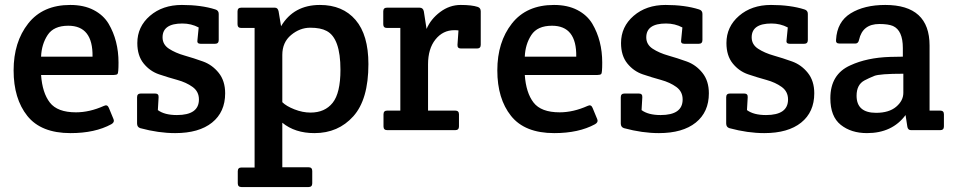

<svg xmlns="http://www.w3.org/2000/svg" viewBox="-20 -526 3865 776"><path d="M265 12Q146 12 90.5 -57.5Q35 -127 35 -241.5Q35 -356 94 -431Q153 -506 264 -506Q319 -506 358.5 -485.5Q398 -465 419 -430Q459 -362 459 -273Q459 -231 455 -227Q451 -223 440 -223H146Q151 -151 181.5 -111.5Q212 -72 287 -72Q342 -72 400 -98Q414 -105 420 -90L439 -44Q444 -32 430 -24Q364 12 265 12ZM146 -297H354Q356 -422 256 -422Q197 -422 172.5 -384.5Q148 -347 146 -297Z M850 -488Q864 -484 864 -470V-364Q864 -349 849 -349H791Q775 -349 778 -364L783 -415Q753 -431 717 -431Q637 -431 637 -375Q637 -346 663 -329Q689 -312 726 -301.5Q763 -291 800.5 -277.5Q838 -264 864 -231.5Q890 -199 890 -149Q890 -73 837 -30.5Q784 12 688 12Q621 12 547 -8Q534 -12 534 -27V-133Q534 -148 549 -148H607Q622 -148 621 -133L618 -81Q645 -61 695 -61Q784 -61 784 -124Q784 -156 758.5 -174.5Q733 -193 696.5 -203Q660 -213 623 -225.5Q586 -238 560.5 -269.5Q535 -301 535 -352Q535 -418 586 -462Q637 -506 715 -506Q793 -506 850 -488Z M1009 151V-413H955Q940 -413 940 -428V-480Q940 -495 955 -495H1091Q1103 -495 1106 -480L1116 -420Q1167 -506 1273 -506Q1365 -506 1417 -445.5Q1469 -385 1469 -267Q1469 -124 1408 -56Q1347 12 1251 12Q1172 12 1121 -30V150H1227Q1242 150 1242 165V215Q1242 230 1227 230H956Q941 230 941 215V166Q941 151 956 151ZM1121 -304V-113Q1137 -97 1170 -84Q1203 -71 1235 -71Q1293 -71 1324.5 -110.5Q1356 -150 1356 -244Q1356 -372 1300 -401Q1276 -414 1234 -414Q1192 -414 1156.5 -384.5Q1121 -355 1121 -304Z M1911 -498Q1923 -494 1923 -480V-345Q1923 -330 1908 -330H1843Q1828 -330 1829 -345L1833 -403Q1828 -404 1816 -404Q1770 -404 1740 -366.5Q1710 -329 1710 -266V-79H1820Q1835 -79 1835 -64V-15Q1835 0 1820 0H1545Q1530 0 1530 -15V-64Q1530 -79 1545 -79H1598V-413H1544Q1529 -413 1529 -428V-480Q1529 -495 1544 -495H1676Q1690 -495 1693 -480L1704 -409Q1721 -449 1759 -477.5Q1797 -506 1842 -506Q1887 -506 1911 -498Z M2220 12Q2101 12 2045.5 -57.5Q1990 -127 1990 -241.5Q1990 -356 2049 -431Q2108 -506 2219 -506Q2274 -506 2313.5 -485.5Q2353 -465 2374 -430Q2414 -362 2414 -273Q2414 -231 2410 -227Q2406 -223 2395 -223H2101Q2106 -151 2136.5 -111.5Q2167 -72 2242 -72Q2297 -72 2355 -98Q2369 -105 2375 -90L2394 -44Q2399 -32 2385 -24Q2319 12 2220 12ZM2101 -297H2309Q2311 -422 2211 -422Q2152 -422 2127.5 -384.5Q2103 -347 2101 -297Z M2805 -488Q2819 -484 2819 -470V-364Q2819 -349 2804 -349H2746Q2730 -349 2733 -364L2738 -415Q2708 -431 2672 -431Q2592 -431 2592 -375Q2592 -346 2618 -329Q2644 -312 2681 -301.5Q2718 -291 2755.5 -277.5Q2793 -264 2819 -231.5Q2845 -199 2845 -149Q2845 -73 2792 -30.5Q2739 12 2643 12Q2576 12 2502 -8Q2489 -12 2489 -27V-133Q2489 -148 2504 -148H2562Q2577 -148 2576 -133L2573 -81Q2600 -61 2650 -61Q2739 -61 2739 -124Q2739 -156 2713.5 -174.5Q2688 -193 2651.5 -203Q2615 -213 2578 -225.5Q2541 -238 2515.5 -269.5Q2490 -301 2490 -352Q2490 -418 2541 -462Q2592 -506 2670 -506Q2748 -506 2805 -488Z M3231 -488Q3245 -484 3245 -470V-364Q3245 -349 3230 -349H3172Q3156 -349 3159 -364L3164 -415Q3134 -431 3098 -431Q3018 -431 3018 -375Q3018 -346 3044 -329Q3070 -312 3107 -301.5Q3144 -291 3181.5 -277.5Q3219 -264 3245 -231.5Q3271 -199 3271 -149Q3271 -73 3218 -30.5Q3165 12 3069 12Q3002 12 2928 -8Q2915 -12 2915 -27V-133Q2915 -148 2930 -148H2988Q3003 -148 3002 -133L2999 -81Q3026 -61 3076 -61Q3165 -61 3165 -124Q3165 -156 3139.5 -174.5Q3114 -193 3077.5 -203Q3041 -213 3004 -225.5Q2967 -238 2941.5 -269.5Q2916 -301 2916 -352Q2916 -418 2967 -462Q3018 -506 3096 -506Q3174 -506 3231 -488Z M3629 -297V-332Q3629 -403 3589 -421Q3570 -429 3534 -429Q3466 -429 3452 -365Q3449 -350 3437 -350H3373Q3357 -350 3359 -365Q3363 -438 3418 -472Q3473 -506 3558 -506Q3737 -506 3737 -342V-79H3780Q3795 -79 3795 -64V-15Q3795 0 3780 0H3662Q3649 0 3647 -15L3640 -61Q3586 12 3484 12Q3420 12 3378 -21.5Q3336 -55 3336 -129Q3336 -226 3417 -262Q3484 -293 3577 -296Q3596 -296 3629 -297ZM3631 -151V-228Q3535 -228 3513 -219Q3491 -210 3474 -201Q3442 -184 3442 -139Q3442 -70 3521 -70Q3573 -70 3602 -94.5Q3631 -119 3631 -151Z"/></svg>

Font: Crete Round
Style: Regular
Weight: 400
Designer: Veronika Burian
Foundry: TypeTogether
Version: Version 1.001